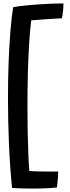

<svg xmlns="http://www.w3.org/2000/svg" viewBox="-20 -836 408 1119"><path d="M168.5 263Q109.5 263 50.5 259.5Q38 139.5 32.2 3.8Q26.5 -132 26.5 -265Q26.5 -373.5 30.2 -473.2Q34 -573 40.8 -655.2Q47.5 -737.5 56.5 -794Q90 -800.5 141 -805.2Q192 -810 247.2 -813Q302.5 -816 349.5 -816Q350 -805.5 349.2 -794.5Q348.5 -783.5 347.5 -772.5Q346 -758 344 -746.2Q342 -734.5 341 -729.5Q327 -729 296 -727Q265 -725 228.8 -722.5Q192.5 -720 162 -717.5Q154 -653.5 149.2 -572.2Q144.5 -491 142.2 -401.2Q140 -311.5 140 -221.5Q140 -146 141.2 -74.2Q142.5 -2.5 145 58.2Q147.5 119 151 160.5Q157.5 161.5 177.8 162.2Q198 163 224.5 163.5Q247.5 164 274 164Q300.5 164 319 163.5Q319 186 316.5 214.5Q314 243 312 256.5Q287.5 259.5 250.2 261.2Q213 263 168.5 263Z"/></svg>

Font: Grandstander Medium
Style: Regular
Weight: 500
Designer: Tyler Finck
Foundry: Etcetera Type Co
Version: Version 1.200; ttfautohint (v1.8.3)